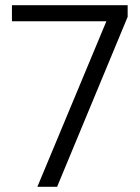

<svg xmlns="http://www.w3.org/2000/svg" viewBox="-20 -720 538 740"><path d="M390 -638H26V-700H472V-655L200 0H124Z"/></svg>

Font: Pathway Extreme 8pt Thin 12pt Light
Style: Regular
Weight: 300
Version: Version 1.001;gftools[0.9.26]